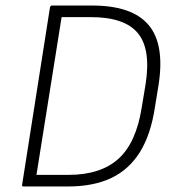

<svg xmlns="http://www.w3.org/2000/svg" viewBox="-20 -675 629 695"><path d="M65 0Q59 0 60 -6L161 -649Q163 -655 169 -655H313Q458 -655 517.5 -585Q577 -515 554 -368L541 -288Q526 -188 486.5 -124.5Q447 -61 382.5 -30.5Q318 0 226 0ZM112 -42H228Q344 -42 408.5 -100Q473 -158 493 -286L507 -370Q527 -497 479 -555Q431 -613 309 -613H203Z"/></svg>

Font: Sofia Sans Semi Condensed Light
Style: Italic
Weight: 300
Italic angle: -9°
Version: Version 4.100